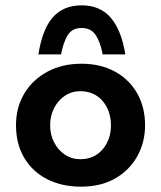

<svg xmlns="http://www.w3.org/2000/svg" viewBox="-20 -689 604 720"><path d="M40 -220Q40 -286 71 -338Q102 -390 157.5 -420Q213 -450 285 -450Q358 -450 412 -420Q466 -390 495 -338Q524 -286 524 -220Q524 -155 494.5 -102.5Q465 -50 411.5 -19.5Q358 11 283 11Q213 11 158 -16.5Q103 -44 71.5 -96Q40 -148 40 -220ZM168 -219Q168 -184 183 -155Q198 -126 223.5 -109Q249 -92 281 -92Q333 -92 364.5 -128.5Q396 -165 396 -219Q396 -274 364.5 -310.5Q333 -347 281 -347Q249 -347 223.5 -330Q198 -313 183 -284Q168 -255 168 -219ZM286 -669Q355 -669 395 -623Q435 -577 450 -485H365Q357 -529 339.5 -556.5Q322 -584 286 -584Q250 -584 233.5 -556.5Q217 -529 209 -485H124Q139 -580 178.5 -624.5Q218 -669 286 -669Z"/></svg>

Font: Reem Kufi Fun SemiBold
Style: Regular
Weight: 600
Designer: Khaled Hosny
Version: Version 1.005